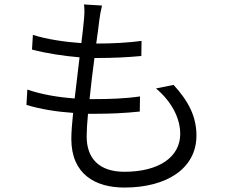

<svg xmlns="http://www.w3.org/2000/svg" viewBox="-20 -805 1040 864"><path d="M682 -407C756 -345 791 -269 791 -203C791 -96 692 -32 540 -32C424 -32 370 -94 370 -191C370 -216 372 -252 376 -293C388 -293 400 -293 412 -293C479 -293 541 -296 609 -303L610 -371C540 -361 471 -359 403 -359H383C389 -419 397 -484 405 -544H413C493 -544 551 -547 616 -553L617 -621C558 -613 490 -609 414 -609H413C419 -651 424 -688 427 -715C430 -736 433 -755 439 -780L358 -785C361 -762 360 -741 358 -719C356 -691 351 -654 346 -611C273 -616 191 -628 128 -648L124 -582C187 -565 267 -553 338 -547C331 -487 323 -422 316 -362C245 -367 169 -379 103 -402L99 -333C160 -314 235 -302 309 -297C304 -249 301 -208 301 -180C301 -20 410 39 540 39C732 39 864 -48 864 -195C864 -280 829 -349 761 -423Z"/></svg>

Font: Noto Sans CJK JP DemiLight
Style: Regular
Weight: 350
Designer: Ryoko NISHIZUKA (kana & ideographs); Paul D. Hunt (Latin, Greek & Cyrillic); Wenlong ZHANG (bopomofo); Sandoll Communica
Foundry: Adobe Systems Incorporated
Version: Version 1.004;PS 1.004;hotconv 1.0.82;makeotf.lib2.5.63406